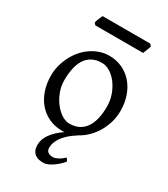

<svg xmlns="http://www.w3.org/2000/svg" viewBox="-207 -733 917 1046"><g transform="rotate(30 251.5 -210.0)"><path d="M388.2 -222.2Q388.2 -260.7 375.5 -295.7Q362.8 -330.6 342.8 -357.2Q322.8 -383.8 297.4 -399.4Q272 -415 247.1 -415Q210 -415 184.6 -400.9Q159.2 -386.7 143.8 -362.1Q128.4 -337.4 121.6 -303.7Q114.7 -270 114.7 -231Q114.7 -192.4 128.4 -157.5Q142.1 -122.6 162.8 -96.2Q183.6 -69.8 208.5 -54.4Q233.4 -39.1 255.9 -39.1Q290.5 -39.1 315.4 -52Q340.3 -64.9 356.4 -88.9Q372.6 -112.8 380.4 -146.5Q388.2 -180.2 388.2 -222.2ZM349.1 146Q338.9 159.2 325 171.9Q311 184.6 296.4 194.6Q281.7 204.6 267.1 210.7Q252.4 216.8 240.2 216.8Q226.1 216.8 212.4 213.9Q198.7 210.9 188 203.1Q177.2 195.3 170.7 181.6Q164.1 168 164.1 146Q164.1 111.8 187.5 78.9Q210.9 45.9 256.8 13.7Q252.9 14.2 249.5 14.4Q246.1 14.6 242.2 14.6Q195.8 14.6 158.4 -2.9Q121.1 -20.5 94.5 -51.3Q67.9 -82 53.5 -124.5Q39.1 -167 39.1 -216.8Q39.1 -249 47.1 -280.3Q55.2 -311.5 69.6 -339.6Q84 -367.7 104.2 -391.4Q124.5 -415 149.2 -432.1Q173.8 -449.2 202.4 -459Q231 -468.8 261.2 -468.8Q307.1 -468.8 344.5 -451.2Q381.8 -433.6 408.4 -402.6Q435.1 -371.6 449.5 -329.1Q463.9 -286.6 463.9 -236.8Q463.9 -201.2 454.1 -167.2Q444.3 -133.3 427 -103.5Q409.7 -73.7 385.7 -49.6Q361.8 -25.4 333.5 -9.8Q299.3 11.7 278.3 31.5Q257.3 51.3 246.1 69.1Q234.9 86.9 231 102.1Q227.1 117.2 227.1 128.9Q227.1 147 238.8 155.5Q250.5 164.1 269 164.1Q281.2 164.1 299.1 155.3Q316.9 146.5 337.4 127.9ZM431.2 -625.5Q430.2 -620.1 427.7 -613Q425.3 -606 422.4 -598.9Q419.4 -591.8 416.7 -585Q414.1 -578.1 412.1 -573.7H111.8L101.1 -585.9Q102.1 -591.3 104.5 -598.1Q106.9 -605 109.9 -612.1Q112.8 -619.1 115.7 -625.7Q118.7 -632.3 121.1 -637.2H420.4Z"/></g></svg>

Font: Gentium Plus
Style: Regular
Weight: 400
Designer: J. Victor Gaultney, Annie Olsen, Iska Routamaa
Foundry: SIL International
Version: Version 1.510